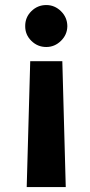

<svg xmlns="http://www.w3.org/2000/svg" viewBox="-20 -573 365 777"><path d="M246.1 183.9 232.2 -325.3H102.3L88.1 183.9ZM167.3 -552.6Q132.1 -552.6 106.9 -527.7Q81.7 -502.8 82 -467.3Q81.7 -432.5 106.9 -407.7Q132.1 -382.8 167.3 -382.8Q201.3 -382.8 226.7 -407.7Q252.1 -432.5 252.5 -467.3Q252.1 -502.8 226.7 -527.7Q201.3 -552.6 167.3 -552.6Z"/></svg>

Font: Inter UI
Style: Bold
Weight: 700
Designer: Rasmus Andersson
Foundry: rsms
Version: 3.2;8d6f07862